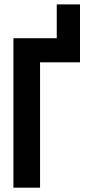

<svg xmlns="http://www.w3.org/2000/svg" viewBox="-20 -867 410 887"><path d="M42 -690.4H242.2V-846.7H349.6V-579.1H165V0H42Z"/></svg>

Font: Dinish Condensed
Style: Bold
Weight: 700
Width: 3
Designer: Bert Driehuis
Foundry: Playbeing
Version: Version 3.006; git-39231f3c-release